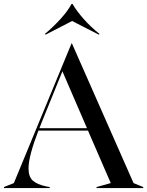

<svg xmlns="http://www.w3.org/2000/svg" viewBox="-35 -949 743 969"><path d="M-15 -5 35 -25 326 -730H328L639 -25L688 -5V0H452V-5L524 -25L409 -290H159Q109 -161 109 -99Q109 -57 130.5 -37.5Q152 -18 199 -8L216 -5V0H-15ZM404 -302 280 -589 176 -333 164 -302ZM195 -774 192 -778Q237 -816 272.5 -855.5Q308 -895 326 -929H331Q352 -893 388 -852.5Q424 -812 467 -778L464 -774L329 -843Z"/></svg>

Font: Nyght Serif
Style: Regular
Weight: 400
Designer: Maksym Kobuzan
Version: Version 0.410